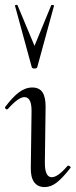

<svg xmlns="http://www.w3.org/2000/svg" viewBox="-22 -750 307 779"><path d="M103 -70 106 -297Q107 -356 77 -356Q53 -356 10 -308Q8 -306 7 -306Q3 -306 0 -309.5Q-3 -313 -1 -316Q29 -356 55 -375.5Q81 -395 109 -395Q137 -395 150 -376Q163 -357 163 -318L160 -89Q160 -31 188 -31Q213 -31 252 -77Q253 -78 255 -78Q259 -78 262.5 -74.5Q266 -71 264 -69Q233 -29 209 -10Q185 9 159 9Q131 9 116.5 -11Q102 -31 103 -70ZM49 -729 118 -564 186 -729Q186 -730 190 -730Q198 -730 197 -726L129 -477Q127 -472 118 -472Q109 -472 107 -477L39 -726Q38 -729 42.5 -730Q47 -731 49 -729Z"/></svg>

Font: Cormorant Upright
Style: Regular
Weight: 400
Designer: Christian Thalmann (Catharsis Fonts)
Foundry: Catharsis Fonts
Version: Version 3.302